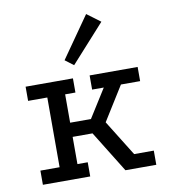

<svg xmlns="http://www.w3.org/2000/svg" viewBox="-79 -759 728 827"><g transform="rotate(-10 285.0 -346.0)"><path d="M42 -429H249V-367H204V-243H295L373 -367H322V-429H532V-367H448L355 -218L452 -62H538V0H403L291 -181H204V-62H249V0H42V-62H126V-367H42ZM353 -692 412 -648 264 -484 227 -512Z"/></g></svg>

Font: Podkova
Style: Regular
Weight: 400
Designer: Ilya Yudin
Foundry: Cyreal (www.cyreal.org)
Version: Version 2.103